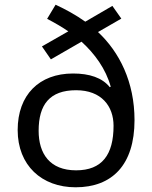

<svg xmlns="http://www.w3.org/2000/svg" viewBox="-20 -785 645 815"><path d="M216 -765 180 -705C211 -689 242 -671 270 -652L158 -588L196 -533L326 -608C382 -557 429 -493 450 -417L446 -415C414 -455 360 -473 290 -473C146 -473 55 -382 55 -233C55 -83 157 10 301 10C456 10 551 -85 551 -275C551 -437 487 -564 396 -649L495 -706L457 -760L342 -693C303 -721 259 -745 216 -765ZM303 -402C411 -402 462 -334 462 -251C462 -128 413 -62 303 -62C192 -62 144 -132 144 -230C144 -341 191 -402 303 -402Z"/></svg>

Font: Noto Sans Arabic UI
Style: Regular
Weight: 400
Designer: Monotype Design Team, Nadine Chahine and Nizar Qandah
Foundry: Monotype Imaging Inc.
Version: Version 2.010